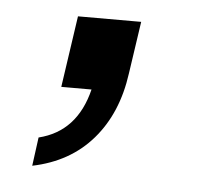

<svg xmlns="http://www.w3.org/2000/svg" viewBox="-33 -165 394 348"><g transform="rotate(5 164.0 8.5)"><path d="M37 147 44 95Q113 78 132 0H77L96 -130H211L197 -35Q187 38 146 85.5Q105 133 37 147Z"/></g></svg>

Font: Plus Jakarta Sans SemiBold
Style: Italic
Weight: 600
Italic angle: -8°
Designer: Gumpita Rahayu
Foundry: Tokotype
Version: Version 2.071; ttfautohint (v1.8.4.7-5d5b);gftools[0.9.29]